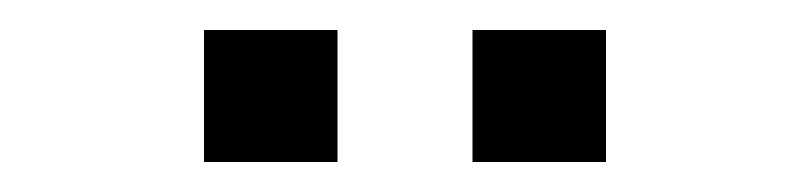

<svg xmlns="http://www.w3.org/2000/svg" viewBox="-20 -718 540 128"><path d="M295 -610V-698H384V-610ZM116 -610V-698H205V-610Z"/></svg>

Font: Nunito Sans 11pt
Style: Regular
Weight: 400
Version: Version 3.101;gftools[0.9.27]